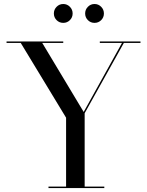

<svg xmlns="http://www.w3.org/2000/svg" viewBox="-20 -962 754 982"><path d="M228 0V-7.5H318V-360L86 -742.5H13.5V-750H303.5V-742.5H196L408 -389.5L604 -742.5H490.5V-750H698.5V-742.5H613.5L413 -383V-7.5H513.5V0ZM463.5 -845Q443.5 -845 429.5 -859Q415.5 -873 415.5 -893Q415.5 -913 429.5 -927.2Q443.5 -941.5 463.5 -941.5Q483.5 -941.5 497.5 -927.2Q511.5 -913 511.5 -893Q511.5 -873 497.5 -859Q483.5 -845 463.5 -845ZM303.5 -845Q283.5 -845 269.5 -859Q255.5 -873 255.5 -893Q255.5 -913 269.5 -927.2Q283.5 -941.5 303.5 -941.5Q323.5 -941.5 337.5 -927.2Q351.5 -913 351.5 -893Q351.5 -873 337.5 -859Q323.5 -845 303.5 -845Z"/></svg>

Font: Bodoni Moda 28pt
Style: Regular
Weight: 400
Designer: Owen Earl
Foundry: indestructible type
Version: Version 2.005